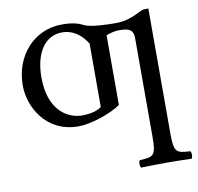

<svg xmlns="http://www.w3.org/2000/svg" viewBox="-76 -522 863 835"><g transform="rotate(-10 355.0 -104.0)"><path d="M632 111V-442H615C593 -442 555 -404 483 -404C453 -404 372 -405 343 -420C315 -435 283 -439 249 -439C127 -439 36 -339 36 -207C36 -114 100 10 244 10C301 10 388 -20 433 -51V-359C452 -367 476 -371 486 -371C519 -371 553 -371 553 -327V112C553 195 542 198 481 201C475 207 475 228 481 234C523 233 549 232 593 232C636 232 661 233 704 234C710 228 710 207 704 201C643 198 632 194 632 111ZM354 -336V-56C328 -36 287 -34 268 -34C210 -34 122 -76 122 -227C122 -331 165 -405 245 -405C287 -405 327 -381 354 -336Z"/></g></svg>

Font: Libertinus Math
Style: Regular
Weight: 400
Designer: Philipp H. Poll, Khaled Hosny
Foundry: Caleb Maclennan
Version: Version 7.050;RELEASE